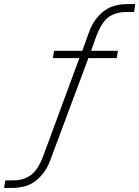

<svg xmlns="http://www.w3.org/2000/svg" viewBox="-41 -733 683 941"><path d="M-21 188 -15 151H24Q74 151 109.5 125.5Q145 100 170 34L349 -451L359 -448H218L224 -484H370L358 -472L397 -580Q419 -639 464.5 -676Q510 -713 584 -713H622L616 -674H578Q527 -674 492.5 -650Q458 -626 432 -558L401 -472L394 -484H537L531 -448H377L394 -453L204 56Q182 114 137 151Q92 188 18 188Z"/></svg>

Font: Mulish ExtraLight ExtraLight
Style: Italic
Weight: 250
Italic angle: -9°
Version: Version 3.603